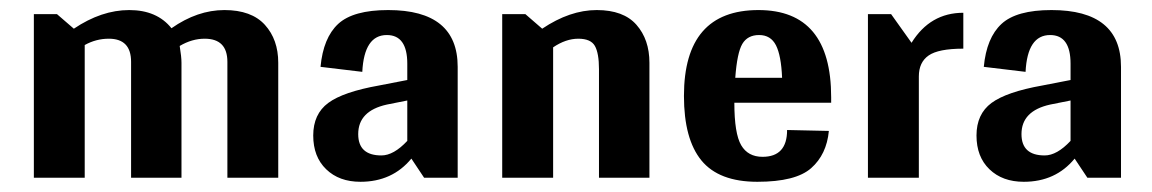

<svg xmlns="http://www.w3.org/2000/svg" viewBox="-20 -348 2256 376"><path d="M315.8 -292.7Q287.4 -328.3 233.1 -328.3Q178.8 -328.3 124.6 -291.8L91.6 -320.3H46.3V0H145.9V-259.8Q168.1 -272.2 193.1 -272.2Q236.7 -272.2 236.7 -226.9V0H335.4V-225.1Q335.4 -236.7 331.9 -258Q355.9 -272.2 380.8 -272.2Q425.3 -272.2 425.3 -226.9V0H524.9V-225.1Q524.9 -270.5 498.7 -299.4Q472.4 -328.3 419.5 -328.3Q366.5 -328.3 315.8 -292.7Z M785.6 -37.4 810.5 0H876.3V-217.1Q876.3 -328.3 740.2 -328.3Q671.7 -328.3 642.3 -301.2Q613 -274 607.7 -217.1L689.5 -207.3Q693.1 -279.4 737.5 -279.4Q777.6 -279.4 777.6 -223.3V-191.3L722.4 -180.6Q652.1 -168.1 622.8 -146.4Q593.4 -124.6 593.4 -82.7Q593.4 -40.9 618.8 -16.5Q644.1 8 685.9 8Q748.2 8 785.6 -37.4ZM681.5 -85.4Q681.5 -130.8 737.5 -143.2L777.6 -151.2V-72.1Q750.9 -43.6 726.9 -43.6Q681.5 -43.6 681.5 -85.4Z M1041.8 -291.8 1008.9 -320.3H963.5V0H1063.2V-255.3Q1088.1 -272.2 1112.5 -272.2Q1137 -272.2 1145 -258Q1153 -243.8 1153 -212.6V0H1251.8V-225.1Q1251.8 -270.5 1226.4 -299.4Q1201.1 -328.3 1148.6 -328.3Q1096.1 -328.3 1041.8 -291.8Z M1607.7 -146.8V-157.5Q1607.7 -328.3 1465.3 -328.3Q1319.4 -328.3 1319.4 -160.1Q1319.4 -75.6 1353.6 -33.8Q1387.9 8 1463.1 8Q1538.3 8 1568.5 -18.7Q1598.8 -45.4 1603.2 -91.6L1521.4 -93.4Q1521.4 -40.9 1473.3 -40.9Q1444.8 -40.9 1431.5 -63.6Q1418.1 -86.3 1418.1 -146.8ZM1511.6 -195.7H1419.9Q1423.5 -244.7 1433.7 -262Q1444 -279.4 1466.6 -279.4Q1489.3 -279.4 1499.6 -259.3Q1509.8 -239.3 1511.6 -195.7Z M1725.1 -320.3H1679.7V0H1779.4V-198.4Q1779.4 -226 1798.5 -239.3Q1817.6 -252.7 1866.5 -252.7V-323Q1801.6 -323 1765.1 -264.2Z M2084.5 -37.4 2109.4 0H2175.3V-217.1Q2175.3 -328.3 2039.1 -328.3Q1970.6 -328.3 1941.3 -301.2Q1911.9 -274 1906.6 -217.1L1988.4 -207.3Q1992 -279.4 2036.5 -279.4Q2076.5 -279.4 2076.5 -223.3V-191.3L2021.4 -180.6Q1951.1 -168.1 1921.7 -146.4Q1892.3 -124.6 1892.3 -82.7Q1892.3 -40.9 1917.7 -16.5Q1943.1 8 1984.9 8Q2047.2 8 2084.5 -37.4ZM1980.4 -85.4Q1980.4 -130.8 2036.5 -143.2L2076.5 -151.2V-72.1Q2049.8 -43.6 2025.8 -43.6Q1980.4 -43.6 1980.4 -85.4Z"/></svg>

Font: Gidugu
Style: Regular
Weight: 400
Designer: Purushoth Kumar Guthula
Foundry: Silicon Andhra, USA.
Version: Version 1.0.5; ttfautohint (v1.2.25-373a) -l 7 -r 28 -G 50 -